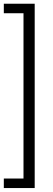

<svg xmlns="http://www.w3.org/2000/svg" viewBox="-20 -832 280 1005"><path d="M0 -762.7H103V102.5H0V152.3H161.6V-812.5H0Z"/></svg>

Font: Shabnam Thin
Style: Regular
Weight: 100
Foundry: DejaVu fonts team - Redesigned by Saber Rastikerdar - Based on Vazir font
Version: Version 5.0.1